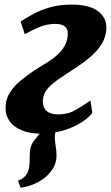

<svg xmlns="http://www.w3.org/2000/svg" viewBox="-20 -586 497 856"><path d="M71.5 251 60.5 219.5Q82.5 211 93 198.5Q103.5 186 108 169Q111.5 156 112 140.5Q112.5 125 112.5 106.5Q112.5 65 131.5 41.5Q150.5 18 166.5 -3L253 -49.5Q239.5 -32 232 -13Q224.5 6 224.5 26.5Q224.5 42 228.2 64.8Q232 87.5 232 109Q232 138.5 217 163.5Q202 188.5 178 207.5Q155.5 225 127.8 236.2Q100 247.5 71.5 251ZM164 10Q112 10 75.5 -5.5Q39 -21 20.8 -49Q2.5 -77 5 -114Q7 -147 25.2 -175Q43.5 -203 71.5 -226.5Q99.5 -250 131 -270.5Q162.5 -291 192.5 -309Q235 -335.5 257.5 -365Q280 -394.5 282 -428.5Q283.5 -447.5 277 -458.5Q270.5 -469.5 257.2 -474.5Q244 -479.5 227 -479.5Q188 -479.5 152 -463.8Q116 -448 90.5 -433.5L72 -490Q96.5 -506.5 129 -524Q161.5 -541.5 203.8 -553.5Q246 -565.5 298.5 -565.5Q380.5 -565.5 419.2 -534.5Q458 -503.5 454 -453Q451 -418 432.8 -389Q414.5 -360 386.5 -335.5Q358.5 -311 326.8 -289.8Q295 -268.5 265.5 -249.5Q237 -231 216.2 -214.2Q195.5 -197.5 184.2 -180Q173 -162.5 171 -140Q170 -123.5 175.5 -108.8Q181 -94 196.5 -85Q212 -76 240 -76Q283 -76 315 -94.5Q347 -113 383.5 -138L391.5 -81.5Q365 -51 327 -30.8Q289 -10.5 246.8 -0.2Q204.5 10 164 10Z"/></svg>

Font: Merriweather 24pt Black
Style: Italic
Weight: 900
Italic angle: -7.8°
Designer: Eben Sorkin
Foundry: Eben Sorkin
Version: Version 2.101